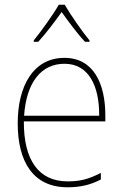

<svg xmlns="http://www.w3.org/2000/svg" viewBox="-20 -783 521 813"><path d="M254 -763H229C205 -721 154 -650 123 -612V-606H142C175 -642 214 -694 241 -732C269 -693 306 -642 340 -606H359V-612C331 -645 279 -720 254 -763ZM253 -538C119 -538 55 -416 55 -261C55 -100 119 10 266 10C322 10 365 -1 407 -23V-51C355 -24 319 -15 266 -15C144 -15 80 -105 81 -269H426V-295C426 -427 377 -538 253 -538ZM253 -513C355 -513 401 -420 400 -293H82C92 -438 157 -513 253 -513Z"/></svg>

Font: Noto Sans Gujarati SemiCondensed Thin
Style: Regular
Weight: 100
Width: 4
Designer: Jelle Bosma - Monotype Design Team, Universal Thirst
Foundry: Monotype Imaging Inc.
Version: Version 2.106